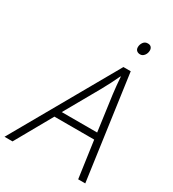

<svg xmlns="http://www.w3.org/2000/svg" viewBox="-266 -1028 1034 1145"><g transform="rotate(30 250.5 -455.0)"><path d="M-52.2 0 354 -714.8H404.3L503.9 0H455.1L419.4 -252.9H145.5L2.9 0ZM169.9 -298.3H413.6L380.4 -541Q377.4 -566.9 374 -598.4Q370.6 -629.9 369.1 -657.7H366.7Q353.5 -628.9 338.1 -598.9Q322.8 -568.8 306.6 -539.6ZM401.9 -829.6Q387.7 -829.6 378.4 -837.6Q369.1 -845.7 369.1 -860.8Q369.1 -878.9 379.9 -894.3Q390.6 -909.7 410.6 -909.7Q426.3 -909.7 433.8 -900.9Q441.4 -892.1 441.4 -879.4Q441.4 -859.4 429.9 -844.5Q418.5 -829.6 401.9 -829.6Z"/></g></svg>

Font: Open Sans Light
Style: Italic
Weight: 300
Italic angle: -12°
Designer: Monotype Design Team
Foundry: Monotype Imaging Inc.
Version: Version 3.003; ttfautohint (v1.8.4)